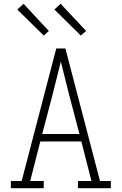

<svg xmlns="http://www.w3.org/2000/svg" viewBox="-20 -990 640 1010"><path d="M37 0V-38H94L276 -735H324L506 -38H563V0H390V-38H461L408 -246H192L139 -38H210V0ZM202 -285H398L344 -490Q333 -534 322 -578Q311 -622 300 -666Q289 -622 278 -578Q267 -534 256 -490ZM405 -803 266 -940 299 -970 433 -827ZM210 -803 71 -940 104 -970 237 -827Z"/></svg>

Font: Iosevka Etoile Extralight
Style: Regular
Weight: 200
Designer: Belleve Invis
Foundry: Belleve Invis
Version: Version 22.1.2; ttfautohint (v1.8.4)